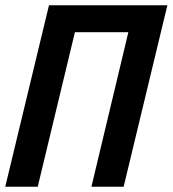

<svg xmlns="http://www.w3.org/2000/svg" viewBox="-29 -713 659 733"><path d="M-9 0 158 -693H610L443 0H320L461 -590H257L115 0Z"/></svg>

Font: Ubuntu Sans Mono SemiBold
Style: Italic
Weight: 600
Italic angle: -13.5°
Monospace: yes
Designer: Dalton Maag Ltd
Foundry: Dalton Maag Ltd
Version: Version 1.006